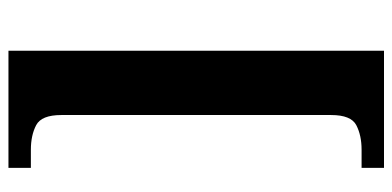

<svg xmlns="http://www.w3.org/2000/svg" viewBox="-257 -543 928 454"><g transform="rotate(90 207.0 -316.0)"><path d="M100 128V-760H377V-707H334Q300 -707 276 -694.5Q252 -682 252 -635V3Q252 50 276 62.5Q300 75 334 75H377V128Z"/></g></svg>

Font: Noto Serif Vithkuqi
Style: Regular
Weight: 400
Version: Version 1.005